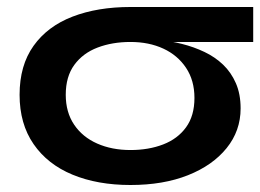

<svg xmlns="http://www.w3.org/2000/svg" viewBox="-20 -517 744 549"><path d="M353 12Q259 12 187.5 -17.5Q116 -47 76 -105Q36 -163 36 -246Q36 -330 76 -386Q116 -442 187.5 -469.5Q259 -497 353 -497L363 -407Q396 -407 431 -403.5Q466 -400 500 -391.5Q534 -383 564.5 -368.5Q595 -354 618 -332Q641 -310 654.5 -279Q668 -248 668 -207Q668 -143 628 -93.5Q588 -44 517.5 -16Q447 12 353 12ZM353 -88Q405 -88 446.5 -104Q488 -120 512 -153Q536 -186 536 -237Q536 -287 512 -323Q488 -359 447 -378Q406 -397 353 -397Q301 -397 259 -381Q217 -365 192.5 -331.5Q168 -298 168 -246Q168 -196 192 -160.5Q216 -125 258 -106.5Q300 -88 353 -88ZM704 -497V-397H353V-497Z"/></svg>

Font: Syne
Style: Bold
Weight: 700
Designer: Lucas Descroix
Foundry: Bonjour Monde
Version: Version 2.200